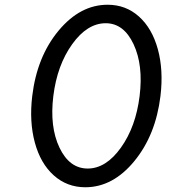

<svg xmlns="http://www.w3.org/2000/svg" viewBox="-20 -780 722 810"><path d="M340 10Q263 10 207 -40Q151 -90 127 -178.5Q103 -267 116 -375Q136 -541 227 -650.5Q318 -760 434 -760Q511 -760 566.5 -710Q622 -660 646 -572Q670 -484 657 -375Q637 -210 546.5 -100Q456 10 340 10ZM350 -69Q427 -69 490 -157Q553 -245 569 -375Q585 -505 543.5 -593.5Q502 -682 426 -682Q348 -682 284.5 -593.5Q221 -505 205 -375Q189 -245 231 -157Q273 -69 350 -69Z"/></svg>

Font: Orkney
Style: Italic
Weight: 400
Italic angle: -7°
Designer: Samuel Oakes and Alfredo Marco Pradil
Foundry: Alfredo Marco Pradil
Version: 1.0; ttfautohint (v1.5)